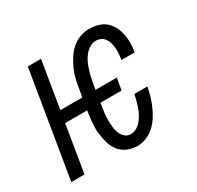

<svg xmlns="http://www.w3.org/2000/svg" viewBox="-121 -669 842 819"><g transform="rotate(-30 300.0 -260.0)"><path d="M338 8Q312 8 288.5 -2Q265 -12 250.5 -31Q236 -50 229 -74.5Q222 -99 219.5 -124Q217 -149 219.5 -175.5Q222 -202 226 -228V-231H118L80 0H15L101 -520H166L128 -289H236L243 -328Q246 -350 251.5 -372.5Q257 -395 266.5 -416.5Q276 -438 289 -458.5Q302 -479 320.5 -495.5Q339 -512 361.5 -520Q384 -528 406 -528Q428 -528 449 -522.5Q470 -517 485.5 -504Q501 -491 511 -472.5Q521 -454 525.5 -433Q530 -412 530 -390Q530 -368 526 -346Q526 -346 526 -345Q526 -344 525 -344H461Q461 -344 461 -344.5Q461 -345 461 -345Q463 -359 464 -372.5Q465 -386 464 -399Q463 -412 460 -424.5Q457 -437 450 -447.5Q443 -458 431.5 -464Q420 -470 406 -470Q391 -470 376 -461Q361 -452 350.5 -439Q340 -426 333 -411Q326 -396 321 -380.5Q316 -365 312.5 -349.5Q309 -334 306 -318L301 -289H406L396 -231H292L290 -218Q287 -202 285 -185Q283 -168 283 -151Q283 -134 284.5 -118Q286 -102 291.5 -87Q297 -72 309 -61Q321 -50 338 -50Q353 -50 367 -58Q381 -66 391 -78.5Q401 -91 408 -104.5Q415 -118 420 -132.5Q425 -147 429 -161.5Q433 -176 436 -191H500Q496 -169 489.5 -147Q483 -125 474 -104Q465 -83 452 -62.5Q439 -42 421.5 -26Q404 -10 382 -1Q360 8 338 8Z"/></g></svg>

Font: Iosevka SS04 Lt Ex Obl
Style: Regular
Weight: 300
Width: 7
Italic angle: -9°
Monospace: yes
Designer: Belleve Invis
Foundry: Belleve Invis
Version: Version 19.0.0; ttfautohint (v1.8.4)